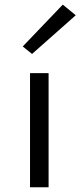

<svg xmlns="http://www.w3.org/2000/svg" viewBox="-20 -786 338 806"><path d="M184 0H106V-479H184ZM114.5 -559.5 75.5 -591 243.5 -766.5 298 -722Z"/></svg>

Font: Betina Sans
Style: Regular
Weight: 400
Designer: Jonathan Pinhorn (font) & Cristiano Sobral (main changes)
Version: Version 2.001;April 28, 2021;FontCreator 13.0.0.2655 32-bit;